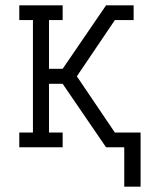

<svg xmlns="http://www.w3.org/2000/svg" viewBox="-20 -550 545 717"><path d="M444 147V0H376L214 -237H163V-55H214V0H52V-55H103V-475H52V-530H214V-475H163V-293H214L376 -530H479V-475H409L267 -265L409 -55H505V147Z"/></svg>

Font: Iosevka Slab Light
Style: Regular
Weight: 300
Monospace: yes
Designer: Belleve Invis
Foundry: Belleve Invis
Version: Version 11.1.0; ttfautohint (v1.8.3)